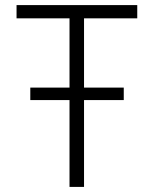

<svg xmlns="http://www.w3.org/2000/svg" viewBox="-20 -734 603 754"><path d="M253 0V-341H99V-390H253V-662H45V-714H519V-662H310V-390H466V-341H310V0Z"/></svg>

Font: Noto Sans Mono SemiCondensed Light
Style: Regular
Weight: 300
Width: 4
Designer: Monotype Design Team
Foundry: Monotype Imaging Inc.
Version: Version 2.014; ttfautohint (v1.8.4.7-5d5b)